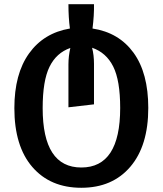

<svg xmlns="http://www.w3.org/2000/svg" viewBox="-20 -669 771 909"><path d="M48 -157Q48 -319 117.5 -416Q187 -513 311 -534Q304 -586 304 -649H425Q426 -597 418 -534Q543 -515 612.5 -419Q682 -323 682 -158Q682 21 597 120.5Q512 220 365 220Q218 220 133 121.5Q48 23 48 -157ZM182 -157Q182 124 365 124Q549 124 549 -158Q549 -288 516 -354Q483 -420 416 -443Q425 -408 425 -367V-175L304 -161V-364Q304 -403 313 -442Q247 -419 214.5 -353Q182 -287 182 -157Z"/></svg>

Font: FiraGO Medium
Style: Regular
Weight: 500
Designer: bBox Type
Foundry: bBox Type GmbH
Version: Version 1.001;PS 001.001;hotconv 1.0.88;makeotf.lib2.5.64775